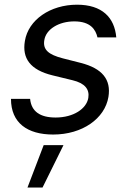

<svg xmlns="http://www.w3.org/2000/svg" viewBox="-20 -573 558 834"><path d="M210.9 11.4C337.7 11.4 435.4 -57.9 451 -152C463.4 -228 423.7 -275.9 331 -299.7L252.8 -319.6C190.7 -335.6 165.1 -357.2 172.6 -399.1C180 -446 235.4 -480.1 302.6 -480.1C373.2 -480.1 395.6 -444.6 403.4 -410.5H485.1C477.6 -497.2 423.3 -552.6 314.6 -552.6C198.9 -552.6 103 -487.2 88.1 -394.9C75.3 -319.6 111.5 -269.2 208.1 -245.7L295.5 -224.4C348.4 -211.6 369.7 -185.4 363.6 -147.7C355.8 -100.9 299.7 -62.5 221.6 -62.5C154.1 -62.5 116.1 -88.8 110.8 -143.5H27.7C27.7 -38.7 99.4 11.4 210.9 11.4ZM164.8 241.5 255.7 57.5H169.7L99.4 241.5Z"/></svg>

Font: Riot Sans 2.0
Style: Italic
Weight: 400
Italic angle: -9.39999°
Designer: Rasmus Andersson
Foundry: rsms
Version: Version 3.006;hotconv 1.0.109;makeotfexe 2.5.65596